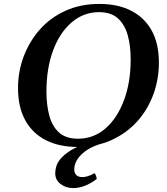

<svg xmlns="http://www.w3.org/2000/svg" viewBox="-20 -735 850 980"><path d="M488 -715Q581 -715 649 -680.5Q717 -646 754 -579.5Q791 -513 791 -415Q791 -330 762.5 -252.5Q734 -175 680 -115Q626 -55 549 -20Q472 15 375 15Q282 15 214 -19.5Q146 -54 109 -121Q72 -188 72 -285Q72 -370 101 -447Q130 -524 183.5 -584.5Q237 -645 314 -680Q391 -715 488 -715ZM378 -27Q458 -27 518 -79Q578 -131 612.5 -222.5Q647 -314 647 -432Q647 -501 632 -555Q617 -609 582 -641Q547 -673 485 -673Q407 -673 346 -621Q285 -569 251 -477.5Q217 -386 217 -267Q217 -200 231.5 -145.5Q246 -91 281 -59Q316 -27 378 -27ZM354 225Q316 225 289 204Q262 183 262 151Q262 104 293 71Q324 38 373 15.5Q422 -7 477 -21L491 0Q429 20 394 55Q359 90 359 131Q359 148 369.5 158.5Q380 169 401 169Q412 169 427.5 164.5Q443 160 462 149Q468 155 470.5 163Q473 171 474 178Q451 197 418.5 211Q386 225 354 225Z"/></svg>

Font: Poltawski Nowy Medium
Style: Italic
Weight: 500
Italic angle: -12°
Version: Version 1.001;gftools[0.9.25]